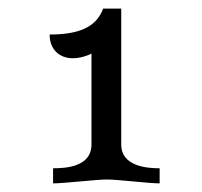

<svg xmlns="http://www.w3.org/2000/svg" viewBox="-20 -882 468 445"><path d="M261 -862H219C203 -818 161 -802 95 -802C95 -768 117 -747 149 -747C165 -747 184 -753 192 -758V-547C192 -495 132 -492 103 -492V-457C129 -457 203 -466 228 -466C253 -466 324 -457 350 -457V-492C324 -492 261 -495 261 -547Z"/></svg>

Font: Milonga
Style: Regular
Weight: 400
Designer: Pablo Impallari, Brenda Gallo, Rodrigo Fuenzalida
Foundry: Pablo Impallari, Brenda Gallo, Rodrigo Fuenzalida
Version: Version 1.000